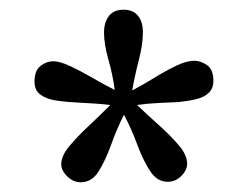

<svg xmlns="http://www.w3.org/2000/svg" viewBox="-20 -810 510 395"><path d="M274 -743Q274 -719 265.5 -686Q257 -653 252 -624Q275 -636 298.5 -650.5Q322 -665 343 -675Q364 -685 380 -685Q393 -685 406 -676Q419 -667 419 -644Q419 -628 409.5 -619Q400 -610 383.5 -606Q367 -602 347 -600Q327 -599 304.5 -598Q282 -597 262 -594Q284 -573 307.5 -552Q331 -531 348 -511Q365 -491 365 -473Q365 -460 353 -448Q341 -436 325 -436Q303 -436 288.5 -458.5Q274 -481 262 -513.5Q250 -546 235 -574Q220 -544 208.5 -512Q197 -480 183 -457.5Q169 -435 146 -435Q131 -435 118.5 -447Q106 -459 106 -472Q106 -489 122 -508.5Q138 -528 161.5 -550Q185 -572 207 -594Q191 -596 174 -597Q157 -598 140 -599Q117 -600 96.5 -603Q76 -606 63.5 -615Q51 -624 51 -642Q51 -665 63.5 -674.5Q76 -684 89 -684Q103 -684 124.5 -674Q146 -664 170 -650Q194 -636 216 -625Q212 -656 203 -687.5Q194 -719 194 -743Q194 -764 204 -777Q214 -790 234 -790Q254 -790 264 -777.5Q274 -765 274 -743Z"/></svg>

Font: Domine
Style: Regular
Weight: 400
Designer: Pablo Impallari, Rodrigo Fuenzalida, Brenda Gallo
Foundry: Pablo Impallari, Rodrigo Fuenzalida, Brenda Gallo
Version: Version 2.000;September 19, 2022;FontCreator 14.0.0.2877 64-